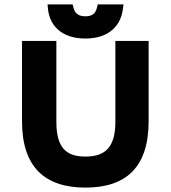

<svg xmlns="http://www.w3.org/2000/svg" viewBox="-20 -840 775 872"><path d="M368 12C551 12 655 -79 655 -289V-654H504V-286C504 -160 447 -129 368 -129C290 -129 236 -159 236 -286V-654H80V-289C80 -79 186 12 368 12ZM538 -798 541 -820H424L420 -804C414 -781 401 -766 368 -766C334 -766 320 -781 314 -804L310 -820H196L198 -798C206 -726 257 -665 368 -665C478 -665 529 -727 538 -798Z"/></svg>

Font: Falling Sky
Style: ExBd
Weight: 400
Designer: Paul D. Hunt
Foundry: Adobe Systems Incorporated
Version: Version 1.02